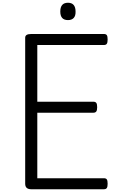

<svg xmlns="http://www.w3.org/2000/svg" viewBox="-20 -1375 853 1395"><path d="M207 0Q185 0 174 -10Q163 -20 163 -40V-1101Q163 -1115 174 -1121.5Q185 -1128 207 -1128H735Q750 -1128 756 -1119.5Q762 -1111 762 -1088Q762 -1066 756 -1057Q750 -1048 735 -1048H251V-636H658Q673 -636 679.5 -627.5Q686 -619 686 -596Q686 -574 679.5 -565Q673 -556 658 -556H251V-80H735Q750 -80 756 -71.5Q762 -63 762 -40Q762 -18 756 -9Q750 0 735 0ZM474 -1229Q446 -1229 432 -1244.5Q418 -1260 418 -1291Q418 -1323 432 -1339Q446 -1355 474 -1355Q501 -1355 515 -1339Q529 -1323 529 -1291Q530 -1260 515.5 -1244.5Q501 -1229 474 -1229Z"/></svg>

Font: Playwrite CL
Style: Regular
Weight: 400
Designer: Veronika Burian, José Scaglione
Foundry: TypeTogether
Version: Version 1.002